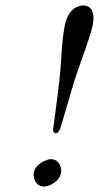

<svg xmlns="http://www.w3.org/2000/svg" viewBox="-20 -678 362 703"><path d="M283.7 -658.2Q315.4 -658.2 321.3 -623.5Q323.7 -606.4 319.3 -585Q311.5 -548.8 274.4 -446.8Q263.7 -417 255.4 -392.1Q247.6 -367.2 203.6 -217.3Q202.1 -212.4 201.7 -210Q194.3 -190.9 184.6 -189.9Q174.3 -191.4 174.3 -203.1Q175.3 -209.5 179.2 -239.3Q192.4 -337.9 198.2 -392.1Q202.1 -427.2 205.1 -478Q209 -543.9 217.3 -585Q230 -645.5 272 -656.2Q278.3 -658.2 283.7 -658.2ZM104 -46.9Q109.4 -72.3 141.6 -88.4Q155.3 -94.7 166 -95.2Q192.9 -95.2 202.1 -66.9Q205.6 -54.7 203.1 -43Q198.2 -19 168.9 -2.9Q154.3 4.9 141.1 4.9Q116.2 4.9 106 -21Q101.6 -34.2 104 -46.9Z"/></svg>

Font: Linux Libertine Display Slanted O
Style: Slanted
Weight: 400
Designer: Philipp H. Poll
Foundry: Philipp H. Poll
Version: Version 5.0.9